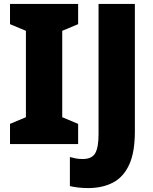

<svg xmlns="http://www.w3.org/2000/svg" viewBox="-20 -785 778 978"><path d="M378 -51H31V-154L112 -188V-628L31 -662V-765H378V-662L297 -628V-188L378 -154ZM429 173Q400 173 377 170Q354 167 336 163V15Q350 19 366 22Q382 25 401 25Q448 25 465 -4.5Q482 -34 482 -102V-765H667V-116Q667 -8 637.5 55Q608 118 554.5 145.5Q501 173 429 173Z"/></svg>

Font: Noto Sans Tamil UI SemiCondensed Black
Style: Regular
Weight: 900
Width: 4
Designer: Jelle Bosma - Monotype Design Team
Foundry: Monotype Imaging Inc.
Version: Version 2.004; ttfautohint (v1.8.4.7-5d5b)